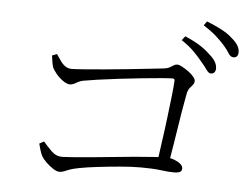

<svg xmlns="http://www.w3.org/2000/svg" viewBox="-51 -842 1101 838"><g transform="rotate(5 500.0 -423.0)"><path d="M859 -553Q849 -553 838.5 -568.5Q828 -584 812 -602Q796 -622 774.5 -643.5Q753 -665 720 -687L734 -705Q772 -689 799 -672Q826 -655 844 -637Q864 -620 872 -605.5Q880 -591 880 -577Q880 -566 874.5 -559.5Q869 -553 859 -553ZM658 -131Q664 -178 672 -233Q680 -288 686.5 -342Q693 -396 698 -439.5Q703 -483 704 -507Q705 -517 695 -517Q682 -517 645.5 -514Q609 -511 561 -506Q513 -501 462 -495Q411 -489 369.5 -483Q328 -477 307 -473Q292 -470 277 -461Q262 -452 250 -452Q237 -452 219.5 -464.5Q202 -477 188.5 -493.5Q175 -510 171 -521Q168 -530 165.5 -545.5Q163 -561 162 -571L183 -579Q192 -567 201 -553Q210 -539 222.5 -529.5Q235 -520 252 -520Q267 -520 306 -523Q345 -526 396 -530.5Q447 -535 498.5 -540.5Q550 -546 592 -550.5Q634 -555 652 -557Q669 -559 678.5 -564.5Q688 -570 695 -574.5Q702 -579 710 -579Q719 -579 732.5 -571.5Q746 -564 760 -554Q774 -544 783 -533Q792 -522 792 -515Q792 -505 786.5 -498Q781 -491 774 -483Q767 -475 763 -462Q760 -445 753.5 -410Q747 -375 740 -328.5Q733 -282 724.5 -231Q716 -180 708 -131ZM238 -68Q226 -68 210 -78.5Q194 -89 179.5 -103Q165 -117 158 -129Q152 -140 147 -157.5Q142 -175 140 -183L160 -194Q176 -175 196.5 -154.5Q217 -134 245 -134Q256 -134 288 -136.5Q320 -139 366 -143Q412 -147 463 -152.5Q514 -158 561 -162Q608 -166 644.5 -168.5Q681 -171 697 -171Q715 -171 732 -164.5Q749 -158 760 -149Q771 -140 771 -129Q771 -118 762.5 -113.5Q754 -109 734 -109Q712 -109 678.5 -113.5Q645 -118 590 -118Q549 -118 498.5 -113.5Q448 -109 401.5 -103.5Q355 -98 324 -92Q297 -87 282 -81.5Q267 -76 258 -72Q249 -68 238 -68ZM951 -632Q938 -632 928.5 -648Q919 -664 903 -682Q885 -702 864.5 -720Q844 -738 810 -760L823 -778Q861 -763 889 -748Q917 -733 933 -718Q954 -701 963 -686Q972 -671 972 -656Q972 -644 966.5 -638Q961 -632 951 -632Z"/></g></svg>

Font: Noto Serif HK ExtraLight Light
Style: Regular
Weight: 300
Version: Version 2.002-H1;hotconv 1.1.0;makeotfexe 2.6.0